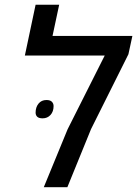

<svg xmlns="http://www.w3.org/2000/svg" viewBox="-20 -783 574 803"><path d="M163.1 0 262.7 -242.2 418 -550.8H84L128.9 -763.2H227.5L199.7 -632.8H533.7L517.1 -556.2L360.8 -243.2L261.7 0ZM158.2 -288.1Q142.6 -288.1 135.7 -294.7Q128.9 -301.3 128.9 -312Q128.9 -334.5 141.1 -349.6Q153.3 -364.7 174.3 -364.7Q189.9 -364.7 197 -357.4Q204.1 -350.1 204.1 -339.4Q204.1 -316.4 191.2 -302.2Q178.2 -288.1 158.2 -288.1Z"/></svg>

Font: Open Sans Medium
Style: Italic
Weight: 500
Italic angle: -12°
Designer: Monotype Design Team
Foundry: Monotype Imaging Inc.
Version: Version 3.000